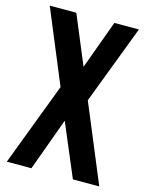

<svg xmlns="http://www.w3.org/2000/svg" viewBox="-121 -885 741 961"><g transform="rotate(15 249.5 -405.0)"><path d="M9.8 0 172.9 -430.2 15.1 -810.1H152.8L257.8 -558.1L350.1 -810.1H477.1L321.8 -401.9L488.8 0H352.1L236.8 -272.9L137.2 0Z"/></g></svg>

Font: Oswald Medium
Style: Regular
Weight: 500
Designer: Vernon Adams
Foundry: Vernon Adams
Version: Version 4.103